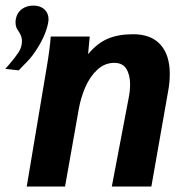

<svg xmlns="http://www.w3.org/2000/svg" viewBox="-74 -684 694 704"><path d="M112 -550H255L249 -485.5Q282.5 -525.5 321 -542Q359.5 -558.5 414 -558.5Q480 -558.5 514.2 -520.5Q548.5 -482.5 548.5 -413Q548.5 -382 543 -352.5L481 0H336L398 -326Q403 -351 403 -374.5Q403 -409 389.5 -431.2Q376 -453.5 345 -453.5Q310 -453.5 283 -428.5Q256 -403.5 239.2 -365.2Q222.5 -327 215 -285L164.5 0H24L97 -435.5Q108.5 -502 112 -550ZM104 -613Q104 -608.5 102 -597.5Q92 -550 57.5 -498.5Q46.5 -481.5 36.5 -470Q26.5 -458.5 7 -439L-5.5 -426L-54.5 -431.5L-40.5 -447.5Q-18 -473.5 -5.8 -492.5Q6.5 -511.5 6.5 -533.5Q6.5 -550 -3.5 -565.5Q-10.5 -575.5 -13.8 -583Q-17 -590.5 -17 -601.5Q-17 -609.5 -16 -614Q-11.5 -638 6.2 -650.8Q24 -663.5 48.5 -663.5Q74 -663.5 89 -649.5Q104 -635.5 104 -613Z"/></svg>

Font: JuliaMono ExtraBold
Style: Italic
Weight: 800
Italic angle: -9°
Monospace: yes
Designer: cormullion
Foundry: corm
Version: Version 0.057; ttfautohint (v1.8.4)